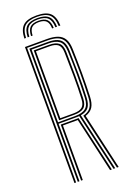

<svg xmlns="http://www.w3.org/2000/svg" viewBox="-176 -1001 715 1061"><g transform="rotate(-20 181.5 -471.0)"><path d="M186.5 -942.2Q241.5 -942.2 266 -919.6Q290.5 -897 292.2 -845H282.5Q281 -893 258.6 -913.6Q236.2 -934.2 186.5 -934.2Q136.8 -934.2 114.2 -913.6Q91.8 -893 90.2 -845H80.5Q82.2 -897 106.8 -919.6Q131.2 -942.2 186.5 -942.2ZM186.5 -926.8Q231.2 -926.8 251.2 -907.8Q271.2 -888.8 272.8 -845H263Q261.8 -884.5 244 -901.6Q226.2 -918.8 186.5 -918.8Q146.8 -918.8 129 -901.6Q111.2 -884.5 109.8 -845H100Q101.5 -888.8 121.5 -907.8Q141.5 -926.8 186.5 -926.8ZM186.5 -911Q221 -911 236.5 -895.6Q252 -880.2 253 -845H243.8Q242.8 -876.2 229.4 -889.8Q216 -903.2 186.5 -903.2Q156.8 -903.2 143.4 -889.8Q130 -876.2 129 -845H119.8Q121 -880.2 136.5 -895.6Q152 -911 186.5 -911ZM67.5 0V-800H197Q234.5 -800 259.6 -790.6Q284.8 -781.2 297.8 -759.1Q310.8 -737 311.8 -698.8Q314.2 -625.8 314.4 -556.9Q314.5 -488 311.8 -420.5Q310.2 -380.2 296.5 -358.8Q282.8 -337.2 252.5 -327.5L327.5 0H317.5L240.8 -333.2Q272.2 -340.5 286.2 -360.8Q300.2 -381 302 -420.5Q305 -489.2 304.9 -558.4Q304.8 -627.5 302 -698.8Q300.8 -733.2 289.1 -753.6Q277.5 -774 254.6 -782.8Q231.8 -791.5 197 -791.5H77.2V0ZM106.8 0V-329.5H193.2Q198.2 -329.5 202.9 -329.5Q207.5 -329.5 211.5 -329.8L287.2 0H277L203.8 -321Q201.2 -320.8 198.6 -320.8Q196 -320.8 193.2 -320.8H116.5V0ZM87.2 0V-783H197Q229 -783 249.8 -774.8Q270.5 -766.5 280.9 -748Q291.2 -729.5 292.2 -698.5Q294.2 -631.8 294.9 -560.6Q295.5 -489.5 292.2 -421.5Q290.5 -383 275.8 -364.1Q261 -345.2 228.8 -340L307.2 0H297.2L219 -338.8Q213.2 -338.5 207.4 -338.2Q201.5 -338 196 -338H97V0ZM97 -346.5H196Q239.5 -346.5 260.1 -363.4Q280.8 -380.2 282.5 -421.8Q285.5 -491.5 285.4 -559.6Q285.2 -627.8 282.5 -697.5Q280.5 -742.2 259 -758.2Q237.5 -774.2 197 -774.2H97ZM106.8 -355V-765.8H197Q234 -765.8 252.9 -751.1Q271.8 -736.5 272.8 -697.5Q274.2 -626.5 274.8 -557.6Q275.2 -488.8 272.8 -421.8Q271.2 -384.8 252.9 -369.9Q234.5 -355 196 -355ZM116.5 -363.5H196Q229.5 -363.5 245.5 -376.8Q261.5 -390 262.8 -422.8Q265.8 -490.5 265.2 -558.6Q264.8 -626.8 262.8 -697.5Q262 -730.8 246.1 -744Q230.2 -757.2 197 -757.2H116.5Z"/></g></svg>

Font: Big Shoulders Inline Text Thin ExtraLight
Style: Regular
Weight: 250
Version: Version 2.002